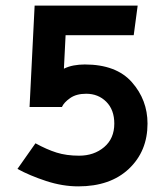

<svg xmlns="http://www.w3.org/2000/svg" viewBox="-20 -586 586 682"><path d="M85 -206 103 -566H469L455 -461H213L207 -342Q223 -350 242 -353.5Q261 -357 281 -357Q393 -357 448.5 -294Q504 -231 504 -147Q504 -49 438 13.5Q372 76 258 76Q202 76 144 57Q86 38 42 14L106 -77Q146 -55 181 -44Q216 -33 261 -33Q314 -33 350 -63.5Q386 -94 386 -147Q386 -196 357.5 -224.5Q329 -253 286 -253Q251 -253 229 -237.5Q207 -222 200 -206Z"/></svg>

Font: Palanquin Dark
Style: Regular
Weight: 400
Designer: Pria Ravichandran
Version: Version 1.001